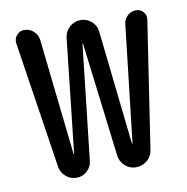

<svg xmlns="http://www.w3.org/2000/svg" viewBox="-65 -583 629 645"><g transform="rotate(-10 250.0 -260.0)"><path d="M90.8 -46.9 24.4 -480.5Q22.5 -496.1 32.7 -507.8Q43 -519.5 58.6 -519.5Q76.2 -519.5 89.4 -507.8Q102.5 -496.1 105.5 -478.5L149.4 -81.1Q149.4 -80.1 150.4 -80.1Q151.4 -80.1 151.4 -81.1L194.3 -469.7Q197.3 -491.2 213.4 -505.4Q229.5 -519.5 250.5 -519.5Q271.5 -519.5 287.6 -505.4Q303.7 -491.2 305.7 -469.7L348.6 -81.1Q348.6 -80.1 349.6 -80.1Q350.6 -80.1 350.6 -81.1L396.5 -481.4Q398.4 -497.1 410.6 -508.3Q422.9 -519.5 439.5 -519.5Q455.1 -519.5 464.8 -507.8Q474.6 -496.1 471.7 -481.4L406.2 -48.8Q403.3 -27.3 386.7 -13.7Q370.1 0 348.6 0Q327.1 0 311.5 -14.2Q295.9 -28.3 293 -48.8L245.1 -439.5Q245.1 -440.4 244.1 -440.4Q243.2 -440.4 243.2 -439.5L199.2 -47.9Q197.3 -28.3 182.1 -14.2Q167 0 146.5 0Q125 0 109.4 -13.7Q93.8 -27.3 90.8 -46.9Z"/></g></svg>

Font: Rounded Mgen+ 2m regular
Style: Regular
Weight: 400
Designer: [Source Han Sans]
Ryoko NISHIZUKA  (kana & ideographs); Paul D. Hunt (Latin, Greek & Cyrillic); Wenlong ZHANG  (bopomofo
Version: Version 1.059.20150602